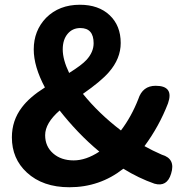

<svg xmlns="http://www.w3.org/2000/svg" viewBox="-20 -774 779 808"><path d="M630 -1Q564 -24 499 -64Q400 14 272 14Q160 14 93 -48Q30 -106 30 -196Q30 -267 72 -322Q104 -365 169 -406Q122 -494 122 -566Q122 -645 174 -699Q229 -754 316 -754Q395 -754 441.5 -710Q488 -666 488 -593Q488 -527 438 -470Q405 -432 329 -379Q395 -297 489 -225Q533 -283 562 -357Q580 -413 635 -413Q713 -413 687 -339Q650 -243 588 -159Q622 -140 661 -123Q720 -106 700 -43Q683 14 630 -1ZM290 -99Q342 -99 398 -136Q351 -175 309 -219Q267 -263 231 -309Q170 -256 170 -205Q170 -158 203.5 -128.5Q237 -99 290 -99ZM271 -467Q324 -500 344 -522Q374 -555 374 -592Q374 -656 318 -656Q285 -656 264.5 -631.5Q244 -607 244 -566Q244 -523 271 -467Z"/></svg>

Font: GenSenRounded TW B
Style: Regular
Weight: 700
Version: Version 1.501;PS 1;hotconv 16.6.51;makeotf.lib2.5.65220